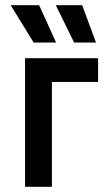

<svg xmlns="http://www.w3.org/2000/svg" viewBox="-20 -716 427 736"><path d="M76 0H179V-402H356V-493H76ZM21 -696 109 -553H195L130 -696ZM194 -696 264 -553H348L295 -696Z"/></svg>

Font: Meta Space Medium
Style: Regular
Weight: 500
Designer: Meta Pool / Florian Karsten
Foundry: Meta Pool / Florian Karsten
Version: Version 2.000;Glyphs 3.1.1 (3137)